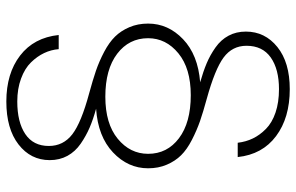

<svg xmlns="http://www.w3.org/2000/svg" viewBox="-185 -590 939 609"><g transform="rotate(-90 284.5 -285.5)"><path d="M81.1 -597.2Q81.1 -657.7 130.9 -696.3Q180.7 -734.9 267.1 -734.9Q356 -734.9 412.8 -691.2Q469.7 -647.5 478 -568.8H433.1Q431.2 -592.8 420.7 -615Q410.2 -637.2 391.1 -656.7Q372.1 -676.3 339.8 -688.2Q307.6 -700.2 267.1 -700.2Q201.7 -700.2 163.8 -674.8Q126 -649.4 126 -600.1Q126 -554.2 163.1 -525.6Q200.2 -497.1 293 -472.2Q334.5 -460.9 364.5 -450.7Q394.5 -440.4 424.6 -424.6Q454.6 -408.7 472.9 -390.1Q491.2 -371.6 502.7 -344.7Q514.2 -317.9 514.2 -285.2Q514.2 -221.7 464.6 -174.3Q415 -127 328.1 -120.1Q362.3 -110.4 388.4 -99.4Q414.6 -88.4 438.7 -71.3Q462.9 -54.2 475.8 -30Q488.8 -5.9 488.8 24.9Q488.8 85.4 439.9 124.8Q391.1 164.1 306.2 164.1Q215.3 164.1 157.2 120.6Q99.1 77.1 90.8 -1H136.2Q139.2 24.9 149.9 47.1Q160.6 69.3 180.2 88.6Q199.7 107.9 231.9 118.9Q264.2 129.9 306.2 129.9Q369.6 129.9 406.7 103.8Q443.8 77.6 443.8 26.9Q443.8 -18.1 406.7 -45.7Q369.6 -73.2 275.9 -99.1Q234.4 -110.4 204.8 -120.6Q175.3 -130.9 145 -146.5Q114.7 -162.1 96.4 -180.7Q78.1 -199.2 66.7 -225.8Q55.2 -252.4 55.2 -285.2Q55.2 -349.1 105.7 -396.7Q156.2 -444.3 244.1 -450.2Q210.4 -459.5 184.3 -470.7Q158.2 -481.9 133.3 -499Q108.4 -516.1 94.7 -541Q81.1 -565.9 81.1 -597.2ZM467.8 -285.2Q467.8 -345.7 418.5 -383.3Q369.1 -420.9 282.2 -420.9Q196.8 -420.9 148.9 -381.6Q101.1 -342.3 101.1 -285.2Q101.1 -224.6 150.6 -187.3Q200.2 -149.9 287.1 -149.9Q372.1 -149.9 419.9 -189.2Q467.8 -228.5 467.8 -285.2Z"/></g></svg>

Font: SVN-Poppins ExtraLight
Style: Regular
Weight: 200
Designer: Ninad Kale (Devanagari), Jonny Pinhorn (Latin)
Foundry: Indian Type Foundry
Version: Version 3.002 2017